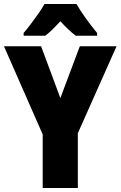

<svg xmlns="http://www.w3.org/2000/svg" viewBox="-20 -998 607 967"><path d="M284 -504 382 -765H567L372 -327V-51H195V-321L0 -765H187ZM365 -978Q384 -945 412 -906Q440 -867 469 -832V-818H362Q344 -831 325 -849Q306 -867 284 -891Q261 -866 242.5 -848Q224 -830 208 -818H99V-832Q114 -849 134.5 -876Q155 -903 174.5 -931Q194 -959 204 -978Z"/></svg>

Font: Noto Sans Tamil UI Condensed Black
Style: Regular
Weight: 900
Width: 3
Designer: Jelle Bosma - Monotype Design Team
Foundry: Monotype Imaging Inc.
Version: Version 2.004; ttfautohint (v1.8.4.7-5d5b)